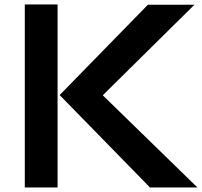

<svg xmlns="http://www.w3.org/2000/svg" viewBox="-20 -830 894 850"><path d="M234.9 -810.1V0H89.8V-810.1ZM436 -407.2 854 0H644L244.1 -409.2L634.8 -809.1H840.8L436 -409.2Z"/></svg>

Font: Sinkin Sans 600 SemiBold
Style: Regular
Weight: 600
Designer: Keith Bates
Foundry: K-Type
Version: Sinkin Sans (version 1.0)  by Keith Bates   •   © 2014   www